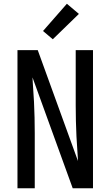

<svg xmlns="http://www.w3.org/2000/svg" viewBox="-20 -1002 588 1022"><path d="M73 0V-735H181L395 -145Q395 -150 394.5 -155Q394 -160 394 -165L387 -276Q385 -317 384 -358.5Q383 -400 383 -441V-735H475V0H367L153 -590Q153 -585 153.5 -580Q154 -575 154 -570L161 -459Q163 -418 164 -376.5Q165 -335 165 -294V0ZM261 -793 209 -837 336 -982 400 -928Z"/></svg>

Font: Iosevka Semi-Condensed Medium
Style: Regular
Weight: 500
Monospace: yes
Designer: Belleve Invis
Foundry: Belleve Invis
Version: Version 27.3.5